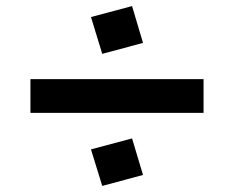

<svg xmlns="http://www.w3.org/2000/svg" viewBox="-20 -581 769 631"><path d="M279 -525 414 -561 450 -440 316 -404ZM80 -321H649V-210H80ZM279 -90 414 -126 450 -6 316 30Z"/></svg>

Font: Suez One
Style: Regular
Weight: 400
Version: Version 1.000